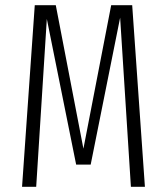

<svg xmlns="http://www.w3.org/2000/svg" viewBox="-20 -720 640 740"><path d="M65 0 114 -700H195L301.5 -147V-146.5V-147L408.5 -700H489.5L538.5 0H484.5L443 -652L329.5 -85.5H273.5L160.5 -647L119.5 0Z"/></svg>

Font: Trispace Condensed ExtraLight
Style: Regular
Weight: 200
Width: 3
Designer: Tyler Finck
Foundry: Etcetera Type Company
Version: Version 1.210; ttfautohint (v1.8.3)